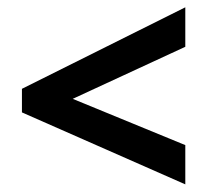

<svg xmlns="http://www.w3.org/2000/svg" viewBox="-20 -582 554 513"><path d="M475.1 -194.3V-89.4L38.6 -281.7V-344.7L475.1 -562.5V-457L174.3 -317.9Z"/></svg>

Font: Khula Bold
Style: Regular
Weight: 700
Designer: Erin McLaughlin, Steve Matteson
Version: Version 1.000;PS 1.0;hotconv 1.0.72;makeotf.lib2.5.5900